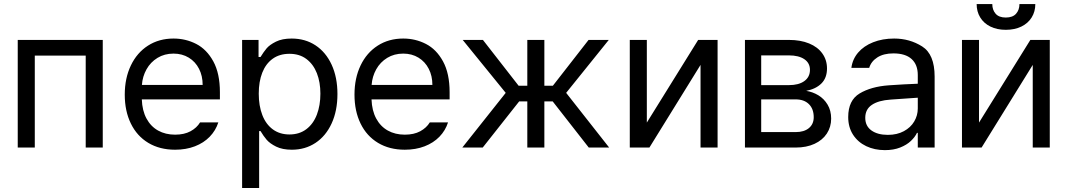

<svg xmlns="http://www.w3.org/2000/svg" viewBox="-20 -727 5260 946"><path d="M67.4 -530.3H486.3V0H402.3V-453.1H151.4V0H67.4Z M594.7 -260.7Q594.7 -341.8 624.8 -404.5Q654.8 -467.3 709.2 -502.2Q763.7 -537.1 835 -537.1Q895 -537.1 946.8 -510.5Q998.5 -483.9 1031 -424.6Q1063.5 -365.2 1063.5 -272.5V-237.3H678.7Q680.7 -182.1 701.7 -143.1Q722.7 -104 759 -83.7Q795.4 -63.5 842.8 -63.5Q887.7 -63.5 918.7 -80.3Q949.7 -97.2 965.8 -124H1055.7Q1043 -84 1013.4 -53.5Q983.9 -22.9 940.2 -6.1Q896.5 10.7 842.8 10.7Q767.1 10.7 710.9 -22.9Q654.8 -56.6 624.8 -118.2Q594.7 -179.7 594.7 -260.7ZM978.5 -308.6Q978.5 -353 960.7 -387.9Q942.9 -422.9 910.2 -442.9Q877.4 -462.9 835 -462.9Q790.5 -462.9 756.1 -441.9Q721.7 -420.9 701.9 -385.5Q682.1 -350.1 679.2 -308.6Z M1172.9 -530.3H1253.9V-446.3H1263.7Q1279.3 -471.7 1293.9 -489Q1308.6 -506.3 1339.4 -521.7Q1370.1 -537.1 1417 -537.1Q1483.4 -537.1 1534.4 -503.7Q1585.4 -470.2 1614 -408.2Q1642.6 -346.2 1642.6 -263.7Q1642.6 -181.2 1614 -118.9Q1585.4 -56.6 1534.4 -22.9Q1483.4 10.7 1418 10.7Q1371.6 10.7 1340.6 -4.6Q1309.6 -20 1293.9 -38.3Q1278.3 -56.6 1263.7 -81.1H1256.8V199.2H1172.9ZM1406.2 -64.5Q1455.1 -64.5 1489.5 -90.6Q1523.9 -116.7 1541.3 -162.4Q1558.6 -208 1558.6 -265.6Q1558.6 -321.8 1541.3 -366.2Q1523.9 -410.6 1489.7 -436.3Q1455.6 -461.9 1406.2 -461.9Q1357.4 -461.9 1323.5 -437.5Q1289.6 -413.1 1272.2 -368.9Q1254.9 -324.7 1254.9 -265.6Q1254.9 -205.6 1272.5 -160.2Q1290 -114.7 1324.2 -89.6Q1358.4 -64.5 1406.2 -64.5Z M1726.6 -260.7Q1726.6 -341.8 1756.6 -404.5Q1786.6 -467.3 1841.1 -502.2Q1895.5 -537.1 1966.8 -537.1Q2026.9 -537.1 2078.6 -510.5Q2130.4 -483.9 2162.8 -424.6Q2195.3 -365.2 2195.3 -272.5V-237.3H1810.5Q1812.5 -182.1 1833.5 -143.1Q1854.5 -104 1890.9 -83.7Q1927.2 -63.5 1974.6 -63.5Q2019.5 -63.5 2050.5 -80.3Q2081.5 -97.2 2097.7 -124H2187.5Q2174.8 -84 2145.3 -53.5Q2115.7 -22.9 2072 -6.1Q2028.3 10.7 1974.6 10.7Q1898.9 10.7 1842.8 -22.9Q1786.6 -56.6 1756.6 -118.2Q1726.6 -179.7 1726.6 -260.7ZM2110.4 -308.6Q2110.4 -353 2092.5 -387.9Q2074.7 -422.9 2042 -442.9Q2009.3 -462.9 1966.8 -462.9Q1922.4 -462.9 1887.9 -441.9Q1853.5 -420.9 1833.7 -385.5Q1814 -350.1 1811 -308.6Z M2471.7 -269.5 2259.8 -530.3H2359.4L2535.2 -304.7H2578.1V-530.3H2662.1V-304.7H2704.1L2879.9 -530.3H2979.5L2769.5 -269.5L2981.4 0H2880.9L2703.1 -227.5H2662.1V0H2578.1V-227.5H2538.1L2358.4 0H2257.8Z M3419.9 -530.3H3515.6V0H3431.6V-407.2L3179.7 0H3083V-530.3H3167V-123Z M3650.4 -530.3H3867.2Q3924.3 -530.3 3966.6 -512.9Q4008.8 -495.6 4031.7 -463.6Q4054.7 -431.6 4054.7 -389.6Q4054.7 -343.3 4027.3 -315.9Q4000 -288.6 3952.1 -279.3Q3983.9 -274.4 4012 -257.6Q4040 -240.7 4057.6 -211.4Q4075.2 -182.1 4075.2 -142.6Q4075.2 -101.6 4054 -69.1Q4032.7 -36.6 3993.2 -18.3Q3953.6 0 3900.4 0H3650.4ZM3989.3 -149.4Q3989.3 -190.4 3965.6 -213.9Q3941.9 -237.3 3900.4 -237.3H3730.5V-76.2H3900.4Q3941.9 -76.2 3965.6 -95.9Q3989.3 -115.7 3989.3 -149.4ZM3970.7 -382.8Q3970.7 -416.5 3943.1 -435.3Q3915.5 -454.1 3867.2 -454.1H3730.5V-307.6H3867.2Q3915.5 -307.6 3943.1 -327.6Q3970.7 -347.7 3970.7 -382.8Z M4358.4 -306.6Q4391.6 -309.1 4432.9 -311.3Q4474.1 -313.5 4502 -314.5V-357.4Q4502 -408.7 4471.4 -436.3Q4440.9 -463.9 4381.8 -463.9Q4333.5 -463.9 4302.7 -444.1Q4272 -424.3 4262.7 -392.6H4174.8Q4180.2 -435.1 4208 -467.8Q4235.8 -500.5 4282 -518.8Q4328.1 -537.1 4385.7 -537.1Q4461.9 -537.1 4523.4 -498.3Q4585 -459.5 4585 -349.6V0H4502V-72.3H4498Q4488.3 -51.8 4468 -32.5Q4447.8 -13.2 4415.3 -0.2Q4382.8 12.7 4339.8 12.7Q4289.1 12.7 4248 -6.8Q4207 -26.4 4183.1 -63.2Q4159.2 -100.1 4159.2 -150.4Q4159.2 -232.9 4215.6 -266.6Q4272 -300.3 4358.4 -306.6ZM4354.5 -62.5Q4399.9 -62.5 4433.3 -80.6Q4466.8 -98.6 4484.4 -128.4Q4502 -158.2 4502 -192.4V-245.6L4368.2 -236.3Q4308.6 -232.4 4275.9 -210.4Q4243.2 -188.5 4243.2 -146.5Q4243.2 -106 4273.7 -84.2Q4304.2 -62.5 4354.5 -62.5Z M5056.6 -530.3H5152.3V0H5068.4V-407.2L4816.4 0H4719.7V-530.3H4803.7V-123ZM4935.5 -580.1Q4892.1 -580.1 4859.6 -596.2Q4827.1 -612.3 4809.6 -641.1Q4792 -669.9 4792 -707H4869.1Q4869.1 -678.2 4885.5 -659.4Q4901.9 -640.6 4935.5 -640.6Q4969.7 -640.6 4986.3 -659.4Q5002.9 -678.2 5002.9 -707H5081.1Q5081.1 -669.9 5063.2 -641.1Q5045.4 -612.3 5012.5 -596.2Q4979.5 -580.1 4935.5 -580.1Z"/></svg>

Font: Pretendard Std
Style: Regular
Weight: 400
Designer: Base glyphs from Inter by Rasmus Andersson; Hangeul glyphs from Noto Sans CJK(Source Han Sans) by Jang Soo-young and Kan
Foundry: Kil Hyung-jin
Version: Version 1.309